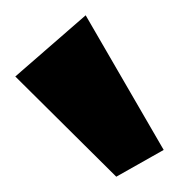

<svg xmlns="http://www.w3.org/2000/svg" viewBox="-20 -811 234 251"><path d="M92 -791 0 -711 132 -580 194 -615Z"/></svg>

Font: McLaren
Style: Regular
Weight: 400
Designer: Astigmatic (AOETI)
Foundry: Astigmatic (AOETI)
Version: Version 1.000